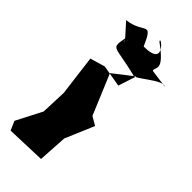

<svg xmlns="http://www.w3.org/2000/svg" viewBox="-255 -646 914 914"><g transform="rotate(45 202.0 -189.0)"><path d="M132 -318 57 -296 83 -91 78 39 11 169 31 215 229 208 238 61 300 -85 257 -110 172 -313 272 -391 242 -299ZM308 -465C301 -489 353 -499 233 -585C208 -621 349 -516 196 -516C142 -638 156 -558 48 -546C148 -437 118 -461 106 -481C92 -396 93 -425 257 -385C273 -370 371 -473 404 -452Z"/></g></svg>

Font: Asimov Silicon
Style: Regular
Weight: 400
Designer: Google
Version: Version 2.000980; 2014